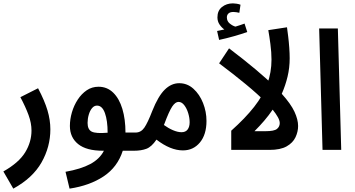

<svg xmlns="http://www.w3.org/2000/svg" viewBox="-56 -890 2107 1140"><path d="M23 230 -36 128Q56 76 93.5 14.5Q131 -47 131 -115Q131 -159 113.5 -207Q96 -255 65 -313L170 -366Q209 -292 226 -234.5Q243 -177 243 -122Q243 -18 190.5 74.5Q138 167 23 230Z M357 230 333 130Q424 114 480 84Q536 54 561 5H555Q457 5 408 -34.5Q359 -74 359 -142Q359 -182 371 -223Q383 -264 405.5 -298.5Q428 -333 459 -354Q490 -375 529 -375Q580 -375 616 -340Q652 -305 670.5 -243.5Q689 -182 689 -103H750Q775 -103 789.5 -89Q804 -75 804 -51Q804 5 741 5H673Q642 102 559.5 157Q477 212 357 230ZM464 -160Q464 -121 488.5 -108.5Q513 -96 583 -102Q583 -174 567 -218.5Q551 -263 520 -263Q503 -263 490.5 -248Q478 -233 471 -209Q464 -185 464 -160Z M740 5 749 -103Q781 -103 801 -132Q821 -161 848 -231Q883 -319 922 -357.5Q961 -396 1008 -396Q1056 -396 1092.5 -363Q1129 -330 1149.5 -278.5Q1170 -227 1170 -172Q1170 -91 1131 -44Q1092 3 1030 3Q956 3 873 -61Q844 -18 813 -6.5Q782 5 740 5ZM919 -152 917 -148Q943 -129 971 -117Q999 -105 1022 -105Q1046 -105 1058 -121Q1070 -137 1070 -164Q1070 -190 1061.5 -218Q1053 -246 1038 -265.5Q1023 -285 1004 -285Q985 -285 966.5 -257.5Q948 -230 919 -152Z M1245 -653 1233 -706Q1260 -711 1276 -715Q1260 -726 1247.5 -744.5Q1235 -763 1235 -787Q1235 -827 1262 -848.5Q1289 -870 1327 -870Q1336 -870 1349 -868Q1362 -866 1372 -862L1365 -814Q1356 -816 1347.5 -817.5Q1339 -819 1330 -819Q1310 -819 1300.5 -810Q1291 -801 1291 -787Q1291 -764 1308.5 -750Q1326 -736 1342 -732Q1372 -741 1396 -750L1412 -700Q1379 -688 1333 -675Q1287 -662 1245 -653Z M1526 -279Q1476 -330 1402.5 -390.5Q1329 -451 1245 -514L1304 -603Q1482 -468 1577 -374Z M1714 -142Q1714 -108 1698.5 -75Q1683 -42 1646 -21Q1609 0 1544 0H1317V-114Q1400 -188 1453 -255.5Q1506 -323 1531 -391.5Q1556 -460 1556 -536Q1556 -579 1549.5 -628.5Q1543 -678 1537 -711L1648 -728Q1651 -707 1655 -674.5Q1659 -642 1661.5 -607Q1664 -572 1664 -544Q1664 -488 1651.5 -435.5Q1639 -383 1617 -333Q1671 -273 1692.5 -226.5Q1714 -180 1714 -142ZM1455 -111H1520Q1572 -111 1588.5 -124.5Q1605 -138 1605 -159Q1605 -174 1594 -194Q1583 -214 1563 -239Q1540 -205 1513 -173.5Q1486 -142 1455 -111Z M1859 0 1839 -721H1950L1970 0Z"/></svg>

Font: Noto Sans Arabic ExtCond SemBd
Style: Regular
Weight: 600
Width: 2
Designer: Monotype Design Team, Nadine Chahine, Nizar Qandah and Khaled Hosny
Foundry: Monotype Imaging Inc.
Version: Version 2.012; ttfautohint (v1.8.4.7-5d5b)